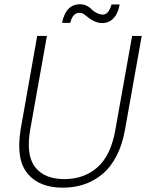

<svg xmlns="http://www.w3.org/2000/svg" viewBox="-20 -870 685 897"><path d="M76.2 -264.2 153.8 -702.1H199.2L121.1 -264.2Q100.6 -144.5 144.3 -88.9Q188 -33.2 280.8 -33.2Q373 -33.2 435.8 -88.9Q498.5 -144.5 519 -264.2L597.2 -702.1H642.1L564 -264.2Q551.8 -194.8 524.7 -142.1Q497.6 -89.4 459 -57.1Q420.4 -24.9 374 -9Q327.6 6.8 273.9 6.8Q220.2 6.8 179.2 -8.8Q138.2 -24.4 110.1 -57.4Q82 -90.3 73.5 -141.6Q64.9 -192.9 76.2 -264.2ZM308.1 -763.2H270Q287.1 -850.1 354 -850.1Q385.7 -850.1 410.2 -824.2Q436.5 -801.8 460 -801.8Q487.8 -801.8 501 -849.1H539.1Q531.7 -807.6 510.5 -784.9Q489.3 -762.2 456.1 -762.2Q429.2 -762.2 398.9 -783.2Q394.5 -786.1 383.8 -794.9Q373 -803.7 366.5 -806.9Q359.9 -810.1 351.1 -810.1Q319.8 -810.1 308.1 -763.2Z"/></svg>

Font: SVN-Poppins ExtraLight
Style: Italic
Weight: 200
Italic angle: -10°
Designer: Ninad Kale (Devanagari), Jonny Pinhorn (Latin)
Foundry: Indian Type Foundry
Version: Version 3.002 2017